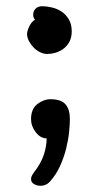

<svg xmlns="http://www.w3.org/2000/svg" viewBox="-20 -558 296 613"><path d="M111.3 -538.1H116.2Q128.9 -538.1 145.5 -534.2Q162.1 -530.3 175.8 -521.5Q189.5 -512.7 199.2 -497.1Q209 -481.4 209 -458Q209 -438.5 201.7 -424.8Q194.3 -411.1 182.6 -402.3Q170.9 -393.6 157.2 -389.6Q143.6 -385.7 130.9 -385.7Q119.1 -385.7 107.4 -391.6Q95.7 -397.5 86.9 -406.7Q78.1 -416 72.3 -427.2Q66.4 -438.5 66.4 -449.2Q66.4 -459 73.7 -474.1Q81.1 -489.3 91.8 -495.1Q85.9 -501 85.9 -511.7Q85.9 -520.5 91.8 -528.3Q97.7 -536.1 111.3 -538.1ZM128.9 -116.2Q109.4 -116.2 94.2 -135.7Q79.1 -155.3 79.1 -177.7Q79.1 -210 99.1 -225.6Q119.1 -241.2 141.6 -241.2Q174.8 -241.2 189 -225.1Q203.1 -209 203.1 -177.7Q203.1 -162.1 200.7 -137.2Q198.2 -112.3 191.4 -84.5Q184.6 -56.6 171.9 -28.3Q159.2 0 138.7 22.5Q127 35.2 109.4 35.2Q98.6 35.2 88.9 29.8Q79.1 24.4 79.1 13.7Q79.1 4.9 87.9 -6.8Q111.3 -37.1 120.1 -64.5Q128.9 -91.8 128.9 -116.2Z"/></svg>

Font: Gamja Flower
Style: Regular
Weight: 400
Designer: YoonDesign Inc.
Foundry: YoonDesign Inc.
Version: Version 3.00;build 20171102